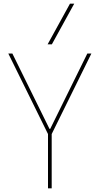

<svg xmlns="http://www.w3.org/2000/svg" viewBox="-20 -1020 540 1040"><path d="M240 0V-294L25 -730H47L248 -322H252L453 -730H475L260 -294V0ZM261 -780H238L359 -1000H382Z"/></svg>

Font: M PLUS Code Latin Thin
Style: Regular
Weight: 250
Designer: Coji Morishita
Foundry: UNDERFOREST DESIGN
Version: Version 1.002; ttfautohint (v1.8.3)